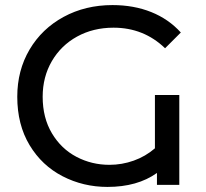

<svg xmlns="http://www.w3.org/2000/svg" viewBox="-20 -728 812 756"><path d="M590 -354V-144C565.3 -122.7 537.5 -106.5 506.5 -95.5C475.5 -84.5 443.7 -79 411 -79C364.3 -79 321 -89.5 281 -110.5C241 -131.5 208.8 -162.3 184.5 -203C160.2 -243.7 148 -291.7 148 -347C148 -399 160 -445.7 184 -487C208 -528.3 241.2 -560.7 283.5 -584C325.8 -607.3 373.7 -619 427 -619C506.3 -619 574 -592 630 -538L692 -600C660 -635.3 621.2 -662.2 575.5 -680.5C529.8 -698.8 479 -708 423 -708C351.7 -708 287.5 -692.5 230.5 -661.5C173.5 -630.5 128.8 -587.7 96.5 -533C64.2 -478.3 48 -416.3 48 -347C48 -273.7 64.2 -210.2 96.5 -156.5C128.8 -102.8 172.2 -62 226.5 -34C280.8 -6 339.7 8 403 8C481.7 8 546.7 -10.3 598 -47V0H686V-354Z"/></svg>

Font: ICO Headline
Style: Regular
Weight: 500
Designer: Julieta Ulanovsky
Foundry: Julieta Ulanovsky
Version: Version 7.200